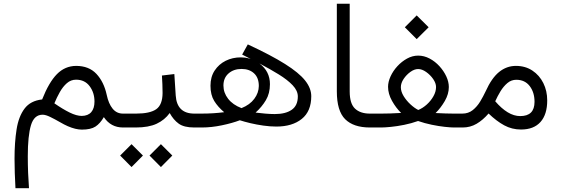

<svg xmlns="http://www.w3.org/2000/svg" viewBox="-20 -672 2959 1012"><path d="M380.9 -324.7Q448.7 -324.7 488.3 -282.5Q527.8 -240.2 542.5 -171.9Q552.2 -125.5 573.5 -99.4Q594.7 -73.2 628.4 -73.2H642.6V0H628.4Q564 0 527.3 -54.7Q507.8 -21 483.2 -4.9Q458.5 11.2 411.6 11.2Q378.9 11.2 337.4 -6.8Q319.3 -14.6 294.4 -29.1Q269.5 -43.5 245.1 -55.4Q220.7 -67.4 204.6 -67.4Q159.7 -67.4 143.1 -11.7Q126.5 43.9 126.5 151.4Q126.5 196.8 128.2 239.7Q129.9 282.7 132.8 319.8H61.5Q59.1 278.8 57.9 240.2Q56.6 201.7 56.6 165Q56.6 78.1 67.4 10Q78.1 -58.1 109.4 -99.6Q140.6 -141.1 202.1 -147.9Q237.8 -238.3 280 -281.2Q322.3 -324.2 380.9 -324.7ZM411.1 -61Q444.3 -61.5 461.2 -81.3Q478 -101.1 478 -136.7Q478 -183.6 452.4 -217.8Q426.8 -252 380.9 -252Q353.5 -252 332.5 -233.6Q311.5 -215.3 295.4 -186.8Q279.3 -158.2 266.6 -127.4Q310.1 -97.2 346.7 -79.1Q383.3 -61 411.1 -61Z M1017.1 0H1003.9Q949.7 0 921.9 -20.3Q894 -40.5 874.5 -76.2Q848.1 -39.6 805.7 -19.8Q763.2 0 695.8 0H623V-73.2H696.8Q770.5 -73.2 803.5 -96.4Q836.4 -119.6 836.9 -181.6Q836.9 -204.1 835.9 -228Q835 -252 833.5 -273.9L898.9 -281.7L906.2 -168.5Q912.6 -73.2 1004.4 -73.2H1017.1ZM768.1 147.9 828.1 87.9 888.2 147.9 828.1 208.5ZM613.3 147.9 673.3 87.9 733.4 147.9 673.3 208.5Z M1286.1 -438Q1409.2 -380.9 1482.4 -334.7Q1555.7 -288.6 1588.1 -247.8Q1620.6 -207 1620.6 -165Q1620.6 -85.4 1570.6 -45.2Q1520.5 -4.9 1436.5 -4.9Q1404.3 -4.9 1368.2 -10Q1332 -15.1 1299.3 -22.9Q1266.6 -30.8 1244.1 -38.1Q1204.1 -22.9 1149.4 -11.5Q1094.7 0 1043.9 0H997.6V-73.2H1038.1Q1074.7 -73.2 1102.5 -75Q1130.4 -76.7 1161.6 -80.6Q1128.9 -107.9 1109.1 -139.9Q1089.4 -171.9 1089.4 -220.2Q1089.4 -266.6 1111.3 -300Q1133.3 -333.5 1169.4 -351.6Q1205.6 -369.6 1249 -369.6Q1259.3 -369.6 1271.5 -368.2Q1283.7 -366.7 1301.3 -361.3L1256.3 -384.3ZM1347.7 -337.4Q1402.8 -295.9 1402.8 -228.5Q1402.8 -179.7 1381.3 -143.8Q1359.9 -107.9 1327.1 -78.6Q1350.1 -75.7 1377.9 -73.2Q1405.8 -70.8 1428.2 -70.8Q1485.4 -70.8 1517.6 -93.3Q1549.8 -115.7 1549.8 -163.6Q1549.8 -193.8 1522.5 -222.7Q1495.1 -251.5 1449.2 -279.8Q1403.3 -308.1 1347.7 -337.4ZM1252.9 -102.1Q1296.9 -119.6 1320.3 -151.1Q1343.8 -182.6 1344.2 -218.8Q1344.2 -262.2 1319.1 -285.4Q1293.9 -308.6 1253.4 -308.6Q1211.4 -308.6 1184.6 -284.9Q1157.7 -261.2 1157.7 -221.2Q1157.7 -183.1 1182.4 -151.4Q1207 -119.6 1252.9 -102.1Z M1942.9 0H1929.7Q1843.3 0 1799.3 -43.7Q1755.4 -87.4 1755.4 -190.4V-652.3H1823.2V-189.9Q1823.2 -126 1851.1 -99.6Q1878.9 -73.2 1929.7 -73.2H1942.9Z M2113.8 -528.3 2176.3 -590.8 2239.3 -528.3 2176.3 -465.8ZM2275.9 -76.2Q2301.8 -74.7 2328.1 -74Q2354.5 -73.2 2371.6 -73.2H2417.5V0H2372.6Q2355.5 0 2324.2 -3.4Q2293 -6.8 2255.9 -14.4Q2218.8 -22 2183.6 -34.2Q2147.9 -21.5 2110.1 -13.9Q2072.3 -6.3 2040 -3.2Q2007.8 0 1988.8 0H1923.3V-73.2H1988.8Q2009.3 -73.2 2036.6 -74Q2064 -74.7 2094.2 -76.7Q2066.9 -103.5 2046.1 -140.6Q2025.4 -177.7 2025.4 -214.4Q2025.4 -240.7 2038.6 -269.5Q2051.8 -298.3 2074.5 -323Q2097.2 -347.7 2125.5 -363.3Q2153.8 -378.9 2184.1 -378.9Q2215.3 -378.9 2244.4 -363.5Q2273.4 -348.1 2296.1 -323.2Q2318.8 -298.3 2332.3 -269.5Q2345.7 -240.7 2345.7 -213.4Q2345.7 -176.3 2324.5 -139.6Q2303.2 -103 2275.9 -76.2ZM2184.1 -308.1Q2164.1 -308.1 2143.1 -293Q2122.1 -277.8 2107.4 -255.9Q2092.8 -233.9 2092.8 -212.4Q2092.8 -189.5 2107.4 -165.5Q2122.1 -141.6 2143.6 -121.8Q2165 -102.1 2184.6 -92.3Q2208.5 -102.1 2229.7 -121.3Q2251 -140.6 2264.6 -164.8Q2278.3 -189 2278.3 -213.4Q2278.3 -233.4 2263.2 -255.4Q2248 -277.3 2226.1 -292.7Q2204.1 -308.1 2184.1 -308.1Z M2555.2 -73.7Q2525.4 -39.1 2491.9 -19.5Q2458.5 0 2418.9 0H2397.9V-73.2H2416.5Q2448.7 -73.2 2471.7 -91.6Q2494.6 -109.9 2511 -137Q2527.3 -164.1 2539.6 -190.4Q2571.3 -260.7 2610.8 -292.7Q2650.4 -324.7 2699.2 -324.7Q2749 -324.7 2786.1 -300Q2823.2 -275.4 2843.8 -234.1Q2864.3 -192.9 2864.3 -142.6Q2864.3 -68.8 2828.9 -29.1Q2793.5 10.7 2726.1 10.7Q2678.2 10.7 2637.5 -11.5Q2596.7 -33.7 2555.2 -73.7ZM2590.3 -138.2Q2623 -100.1 2656 -80.1Q2689 -60.1 2722.2 -60.1Q2797.4 -60.1 2797.4 -135.3Q2797.4 -185.1 2772 -218.3Q2746.6 -251.5 2701.2 -251.5Q2674.8 -251.5 2654.3 -234.1Q2633.8 -216.8 2617.9 -190.7Q2602.1 -164.6 2590.3 -138.2Z"/></svg>

Font: Vazir Light
Style: Light
Weight: 300
Designer: Saber Rastikerdar
Foundry: Saber Rastikerdar
Version: Version 30.0.0